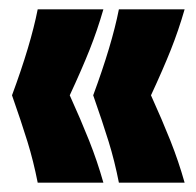

<svg xmlns="http://www.w3.org/2000/svg" viewBox="-20 -470 420 411"><path d="M5.7 -266Q45.7 -374 60.7 -450H201.3Q188.3 -405 171.8 -363.5Q155.3 -322 129.3 -266Q153.3 -213 170.8 -169Q188.3 -125 201.3 -79H60.7Q51.7 -125 38.7 -167Q25.7 -209 5.7 -266ZM179.5 -266Q219.5 -374 234.5 -450H375.2Q362.2 -405 345.7 -363.5Q329.2 -322 303.2 -266Q327.2 -213 344.7 -169Q362.2 -125 375.2 -79H234.5Q225.5 -125 212.5 -167Q199.5 -209 179.5 -266Z"/></svg>

Font: Bricolage Grotesque 96pt Condensed ExBd
Style: Regular
Weight: 800
Width: 3
Designer: Mathieu Triay
Foundry: Atelier Triay
Version: Version 1.001;Glyphs 3.2 (3207)